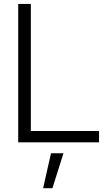

<svg xmlns="http://www.w3.org/2000/svg" viewBox="-20 -748 567 1009"><path d="M75.7 0H500.5V-59.6H142.1V-727.5H75.7ZM206.5 241.2H255.4L313.5 57.6H248Z"/></svg>

Font: Raveo Display Display Light
Style: Regular
Weight: 300
Designer: Jakub Foglar, Rasmus Andersson (Inter)
Foundry: Jakubfoglar.com
Version: Version 1.100;Glyphs 3.2.3 (3260)